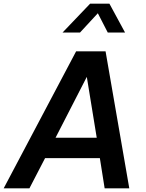

<svg xmlns="http://www.w3.org/2000/svg" viewBox="-65 -1024 793 1044"><path d="M-45 0 349 -745H509L638 0H504L478 -164H180L95 0ZM237 -275H461L407 -606ZM425 -1004H530L615 -847H521L467 -952L370 -847H275Z"/></svg>

Font: Plus Jakarta Display Medium
Style: Italic
Weight: 500
Italic angle: -12°
Designer: Gumpita Rahayu
Foundry: Tokotype Studio
Version: Version 1.000